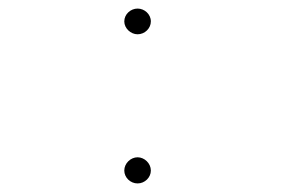

<svg xmlns="http://www.w3.org/2000/svg" viewBox="-20 -416 665 448"><path d="M301 -336C318 -336 332 -350 332 -366C332 -383 317 -396 301 -396C285 -396 270 -383 270 -366C270 -350 285 -336 301 -336ZM301 12C318 12 332 -2 332 -18C332 -35 317 -49 301 -49C285 -49 270 -35 270 -18C270 -2 284 12 301 12Z"/></svg>

Font: Inconsolata Expanded ExtraLight
Style: Regular
Weight: 200
Width: 7
Monospace: yes
Designer: Raph Levien, Cyreal, Brenton Simpson
Foundry: Raph Levien, Cyreal, Google
Version: Version 3.100